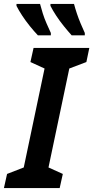

<svg xmlns="http://www.w3.org/2000/svg" viewBox="-46 -958 475 978"><path d="M-26 0 -10 -72 75 -105 181 -609 109 -642 125 -714H409L394 -642L307 -609L201 -105L274 -72L258 0ZM319 -778Q301 -798 279.5 -824.5Q258 -851 240 -878.5Q222 -906 211 -928V-938H331Q337 -915 345.5 -889.5Q354 -864 364.5 -839Q375 -814 386 -790V-778ZM147 -778Q128 -798 106.5 -824.5Q85 -851 67 -878.5Q49 -906 38 -928V-938H158Q164 -915 172 -889.5Q180 -864 191 -839Q202 -814 213 -790V-778Z"/></svg>

Font: Noto Sans Display SemiBold
Style: Italic
Weight: 600
Italic angle: -12°
Designer: Monotype Design Team
Foundry: Monotype Imaging Inc.
Version: Version 2.003